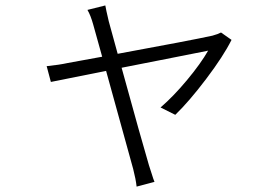

<svg xmlns="http://www.w3.org/2000/svg" viewBox="-20 -610 1017 713"><path d="M371.1 -589.8Q373 -577.1 383.8 -531.2Q385.7 -523.4 417 -410.2Q688.5 -460 768.6 -477.5Q790 -483.4 800.8 -489.3L839.8 -461.9Q809.6 -401.4 745.6 -316.9Q681.6 -232.4 630.9 -183.6L576.2 -210.9Q624 -252 674.8 -313Q725.6 -374 752.9 -421.9Q744.1 -419.9 696.3 -410.6Q648.4 -401.4 570.3 -385.7Q492.2 -370.1 431.6 -358.4Q506.8 -85 533.2 3.9Q536.1 11.7 543 34.2Q549.8 56.6 553.7 65.4L487.3 83Q484.4 55.7 474.6 17.6Q473.6 14.6 374 -346.7L168.9 -305.7L153.3 -364.3Q200.2 -369.1 231.4 -376Q235.4 -377 359.4 -399.4L326.2 -518.6Q316.4 -553.7 304.7 -573.2Z"/></svg>

Font: Min Sans Light
Style: Regular
Weight: 300
Designer: Jinseong-Kim, NotoSansCJK, Nunito
Foundry: Jinseong-Kim
Version: Version 1.400;Glyphs 3.1.2 (3151)